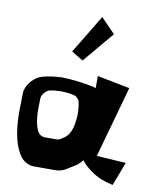

<svg xmlns="http://www.w3.org/2000/svg" viewBox="-87 -834 767 924"><g transform="rotate(10 296.5 -371.5)"><path d="M280.3 -542.5 223.6 -576.7 337.4 -765.1 407.2 -693.4ZM524.9 -450.7 427.7 -102.5 570.8 -93.3 526.9 22Q492.7 14.6 468.8 4.9Q442.9 -5.4 413.6 -26.9Q384.3 -48.3 367.7 -70.8Q353.5 -53.2 340.8 -43.5L295.9 -15.6Q273.4 -1 245.1 0H136.2Q120.1 0 102.3 -9.3Q84.5 -18.6 74.2 -31.7Q23.4 -98.1 22.9 -247.6L24.9 -338.9Q24.9 -345.7 26.9 -353.5Q33.2 -378.9 54.9 -401.9Q76.7 -424.8 101.6 -431.6Q145.5 -443.4 195.3 -445.3Q228.5 -445.3 275.4 -439.7Q322.3 -434.1 355.5 -426.3Q358.9 -425.3 365.7 -422.4V-481.9ZM279.8 -185.1Q293 -207 298.1 -239Q303.2 -271 302 -295.7Q300.8 -320.3 296.9 -340.8Q295.4 -350.1 287.8 -358.9Q280.3 -367.7 271 -370.6Q239.7 -378.4 205.6 -378.4H200.7Q174.3 -378.4 148.4 -373Q135.7 -368.7 125.2 -356.7Q114.7 -344.7 112.3 -332Q111.8 -330.1 111.8 -323.7L110.8 -275.4Q111.3 -194.3 135.3 -161.6Q139.6 -155.3 148.2 -151.1Q156.7 -147 164.6 -147H165.5H217.8H219.2Q233.4 -147 242.7 -153.3L263.7 -167Q275.4 -177.7 279.8 -185.1Z"/></g></svg>

Font: Some Time Later
Style: Regular
Weight: 400
Version: Version 003.300